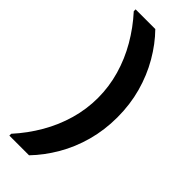

<svg xmlns="http://www.w3.org/2000/svg" viewBox="-305 -847 1028 1028"><g transform="rotate(45 209.0 -333.0)"><path d="M180 145H31V131Q90 66 133.5 -9Q177 -84 200.5 -166Q224 -248 224 -333Q224 -418 200.5 -500Q177 -582 133.5 -657Q90 -732 31 -797V-811H180Q236 -754 279.5 -679Q323 -604 347 -517Q371 -430 371 -333Q371 -237 347 -149.5Q323 -62 279.5 12.5Q236 87 180 145Z"/></g></svg>

Font: DM Sans 10pt Black
Style: Regular
Weight: 900
Version: Version 4.004;gftools[0.9.30]